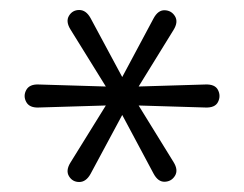

<svg xmlns="http://www.w3.org/2000/svg" viewBox="-20 -730 489 384"><path d="M287 -383 209 -529 121 -671Q111 -687 118 -698.5Q125 -710 138.5 -710Q152 -710 161 -694L240 -547L327 -406Q337 -390 330 -378.5Q323 -367 309.5 -366.5Q296 -366 287 -383ZM161 -382Q152 -366 138.5 -366Q125 -366 118 -377.5Q111 -389 121 -405L209 -547L287 -693Q296 -710 309.5 -709.5Q323 -709 330 -697.5Q337 -686 327 -670L240 -529ZM58 -515Q39 -514 32.5 -526Q26 -538 32.5 -550Q39 -562 58 -561L224 -556L390 -561Q410 -562 416 -550Q422 -538 416 -526Q410 -514 390 -515L224 -520Z"/></svg>

Font: Nunito VF Beta Light
Style: Regular
Weight: 300
Designer: Vernon Adams
Foundry: newtypography
Version: Version 3.001